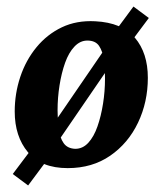

<svg xmlns="http://www.w3.org/2000/svg" viewBox="-20 -501 497 587"><path d="M66 66 19 31 80 -50 105 -66 314 -371 323 -393 388 -481 435 -446 376 -367 351 -351 142 -46 133 -24ZM210 -46Q233 -46 250 -64.5Q267 -83 278 -114.5Q289 -146 295 -184Q301 -222 301 -260Q301 -291 297.5 -317.5Q294 -344 283 -360.5Q272 -377 247 -377Q225 -377 207.5 -358.5Q190 -340 179 -309Q168 -278 162 -240Q156 -202 156 -164Q156 -133 159.5 -106.5Q163 -80 174.5 -63.5Q186 -47 210 -46ZM187 13Q106 13 65.5 -35.5Q25 -84 25 -160Q25 -215 42 -266Q59 -317 91.5 -356.5Q124 -396 169 -417.5Q214 -439 271 -436Q353 -432 392.5 -385.5Q432 -339 432 -263Q432 -189 402 -126Q372 -63 317 -25Q262 13 187 13Z"/></svg>

Font: Yrsa
Style: Italic
Weight: 400
Italic angle: -7.10001°
Designer: Anna Giedrys (Yrsa+Rasa design), David Brezina (Yrsa art-direction, Rasa art-direction, design)
Foundry: Rosetta Type Foundry
Version: Version 2.004